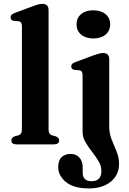

<svg xmlns="http://www.w3.org/2000/svg" viewBox="-20 -764 680 1016"><path d="M237 -711V-81.5Q237 -65.5 241.5 -58.2Q246 -51 255 -48L273.5 -43Q293 -36.5 293 -21Q293 0 264.5 0H68Q40 0 40 -21Q40 -36 58.5 -43L78 -48Q87 -51 91.5 -58.2Q96 -65.5 96 -81.5V-626Q96 -648.5 79.5 -651.5L53 -653.5Q36 -657.5 36 -672Q36 -680.5 41 -685.8Q46 -691 59.5 -696L151 -730Q171 -737.5 182.8 -740.5Q194.5 -743.5 203.5 -743.5Q237 -743.5 237 -711ZM474 -560.5Q433.5 -560.5 409.2 -581Q385 -601.5 385 -635.5Q385 -669 409.2 -689.2Q433.5 -709.5 474 -709.5Q514.5 -709.5 538.8 -689Q563 -668.5 563 -635.5Q563 -601.5 538.8 -581Q514.5 -560.5 474 -560.5ZM558 -93Q558 -57.5 571 -25.5Q584 6.5 597 38Q610 69.5 610 102.5Q610 161.5 566.5 197.2Q523 233 449.5 233Q370 233 329 199.2Q288 165.5 288 120Q288 85 306 67.8Q324 50.5 354.5 50.5Q383 50.5 400.2 70Q417.5 89.5 417.5 121V148.5Q417.5 195 464.5 195Q516.5 194.5 516.5 141Q516.5 114 501.5 89Q486.5 64 466.8 38.8Q447 13.5 432 -12.2Q417 -38 417 -66.5V-366Q417 -389 400.5 -392L374 -394Q357 -397.5 357 -412.5Q357 -421 362 -426Q367 -431 380.5 -436L472 -470Q509 -483.5 525 -483.5Q558 -483.5 558 -451Z"/></svg>

Font: Fraunces 9pt SemiBold
Style: Regular
Weight: 600
Version: Version 1.000;[b76b70a41]